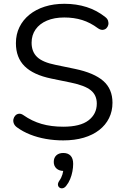

<svg xmlns="http://www.w3.org/2000/svg" viewBox="-20 -734 655 1016"><path d="M314.7 8.9Q267.5 8.9 223 1.1Q178.5 -6.7 139.7 -22.1Q101 -37.4 70 -60.1Q57.8 -68.9 53.2 -80.6Q48.6 -92.3 51.1 -103.5Q53.6 -114.7 61.2 -122.7Q68.8 -130.7 80 -132.1Q91.2 -133.5 103.9 -124.7Q149.4 -92.8 200.3 -78.2Q251.2 -63.5 314.7 -63.5Q404.8 -63.5 448.5 -97.2Q492.2 -130.9 492.2 -185.6Q492.2 -230.7 460.6 -256.2Q429 -281.8 355.3 -296.9L251.2 -318.3Q156.7 -337.8 110.5 -383.4Q64.2 -429.1 64.2 -505.5Q64.2 -552.4 82.9 -590.5Q101.6 -628.7 135.7 -656.3Q169.8 -684 216.9 -699Q263.9 -713.9 320.7 -713.9Q383.9 -713.9 438.4 -696.6Q492.9 -679.2 537 -643.8Q548.2 -635.5 551.9 -624Q555.5 -612.5 552.8 -601.7Q550 -591 542.5 -584Q534.9 -577 523.5 -576Q512 -575.1 498.4 -584.4Q458.2 -614.4 414.9 -628Q371.6 -641.5 320.2 -641.5Q267.3 -641.5 228.5 -625Q189.7 -608.6 168.4 -578.4Q147.2 -548.3 147.2 -507.8Q147.2 -460.2 176.5 -432.3Q205.8 -404.4 273.4 -390.9L377.1 -369.4Q477.7 -348.4 526.4 -305.8Q575.2 -263.2 575.2 -190.3Q575.2 -145.5 557 -108.9Q538.9 -72.3 505 -45.9Q471.2 -19.5 423.1 -5.3Q375 8.9 314.7 8.9ZM329.9 249.9Q321.5 260.3 311.7 262.1Q301.8 263.8 294.7 258.6Q287.6 253.5 286.6 244.1Q285.6 234.7 294 222.3Q305.1 206.8 310.4 188.7Q315.6 170.7 315.6 156.1L318.6 170.7Q293.1 170.7 278.8 157.6Q264.5 144.5 264.5 122.9Q264.5 100.7 278.1 88.1Q291.6 75.5 315.1 75.5Q339.6 75.5 353.4 89.8Q367.2 104.2 367.2 133.3Q367.2 152.2 363.2 173.2Q359.3 194.1 351.1 214Q342.9 234 329.9 249.9Z"/></svg>

Font: Nunito ExtraLight
Style: Regular
Weight: 200
Designer: Vernon Adams
Foundry: Vernon Adams
Version: Version 3.602